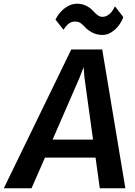

<svg xmlns="http://www.w3.org/2000/svg" viewBox="-70 -1013 728 1033"><path d="M-49.5 0 313.5 -747H480L604.5 0H467L444 -165H172L99.5 0ZM213 -262H430.5L384.5 -595L380 -652L358 -595ZM481.5 -825Q452 -825 428.5 -836.8Q405 -848.5 388.5 -866Q374.5 -881.5 363 -889.2Q351.5 -897 335 -897Q316.5 -897 302.5 -887.8Q288.5 -878.5 271.5 -853L228.5 -907.5Q240 -931.5 258.5 -951Q277 -970.5 299.2 -981.8Q321.5 -993 344.5 -993Q370.5 -993 393.2 -982.2Q416 -971.5 433.5 -951.5Q447 -937 457.8 -929.8Q468.5 -922.5 480.5 -922.5Q495 -922.5 507.2 -929.2Q519.5 -936 529.8 -948.5Q540 -961 548.5 -979L593.5 -921Q585 -897 568 -874.8Q551 -852.5 528.5 -838.8Q506 -825 481.5 -825Z"/></svg>

Font: Merriweather Sans SemiBold
Style: Italic
Weight: 600
Italic angle: -7.5°
Designer: Eben Sorkin
Foundry: Eben Sorkin
Version: Version 2.001